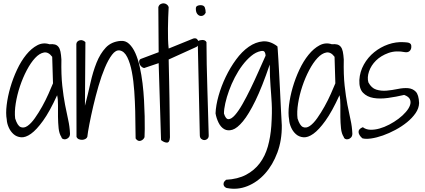

<svg xmlns="http://www.w3.org/2000/svg" viewBox="-20 -852 2609 1180"><path d="M357.4 -9.8Q343.8 -30.3 340.3 -63.5Q336.9 -96.7 336.4 -133.3Q335.9 -169.9 336.4 -205.6Q336.9 -241.2 331.1 -266.6Q285.2 -166 244.6 -109.9Q204.1 -53.7 170.4 -29.8Q136.7 -5.9 109.4 -8.3Q82 -10.7 63 -27.8Q43.9 -44.9 33.2 -69.8Q22.5 -94.7 21.5 -117.2Q14.6 -154.3 21 -206.5Q27.3 -258.8 43.5 -314.5Q59.6 -370.1 84.5 -423.3Q109.4 -476.6 141.1 -515.6Q172.9 -554.7 209 -573.7Q245.1 -592.8 284.2 -580.1Q303.7 -582 316.9 -578.6Q330.1 -575.2 338.9 -564.5Q347.7 -553.7 351.6 -534.7Q355.5 -515.6 357.4 -486.3Q355.5 -391.6 362.8 -325.2Q370.1 -258.8 379.9 -208Q389.6 -157.2 398.9 -116.2Q408.2 -75.2 410.2 -31.2Q410.2 -15.6 402.3 -7.3Q394.5 1 384.8 3.4Q375 5.9 366.7 2Q358.4 -2 357.4 -9.8ZM300.8 -502.9Q277.3 -534.2 250 -529.3Q222.7 -524.4 195.8 -495.6Q168.9 -466.8 144.5 -420.4Q120.1 -374 102.5 -321.3Q85 -268.6 76.7 -216.3Q68.4 -164.1 73.2 -124Q86.9 -80.1 106.4 -71.3Q126 -62.5 148.4 -77.6Q170.9 -92.8 194.3 -126Q217.8 -159.2 239.3 -197.8Q260.7 -236.3 277.8 -274.9Q294.9 -313.5 305.7 -339.8Z M449.2 -582Q450.2 -591.8 457 -597.7Q463.9 -603.5 472.7 -605Q481.4 -606.4 490.2 -603Q499 -599.6 504.9 -592.8L502 -202.1Q520.5 -272.5 535.6 -341.3Q550.8 -410.2 573.2 -466.3Q595.7 -522.5 629.9 -559.1Q664.1 -595.7 720.7 -600.6Q751 -603.5 773.4 -582.5Q795.9 -561.5 812 -525.4Q828.1 -489.3 838.9 -440.9Q849.6 -392.6 856 -340.3Q862.3 -288.1 865.2 -235.4Q868.2 -182.6 869.1 -137.7Q870.1 -92.8 869.6 -58.6Q869.1 -24.4 868.2 -8.8Q861.3 7.8 844.2 13.2Q827.1 18.6 813.5 -1Q812.5 -19.5 812.5 -64.9Q812.5 -110.4 811 -168.9Q809.6 -227.5 805.2 -291.5Q800.8 -355.5 790.5 -409.7Q780.3 -463.9 762.2 -500.5Q744.1 -537.1 715.8 -542Q691.4 -545.9 668.5 -515.6Q645.5 -485.4 624.5 -435.5Q603.5 -385.7 585.4 -323.2Q567.4 -260.7 553.2 -200.2Q539.1 -139.6 529.3 -88.9Q519.5 -38.1 516.6 -10.7Q513.7 -2.9 504.9 2Q496.1 6.8 485.8 7.3Q475.6 7.8 465.3 3.9Q455.1 0 450.2 -10.7Z M955.1 -463.9 865.2 -433.6Q854.5 -436.5 847.2 -444.3Q839.8 -452.1 836.9 -460.9Q834 -469.7 835.4 -477.5Q836.9 -485.4 843.8 -489.3L955.1 -531.2L953.1 -807.6Q956.1 -820.3 965.8 -826.2Q975.6 -832 985.8 -831.5Q996.1 -831.1 1004.9 -824.7Q1013.7 -818.4 1016.6 -808.6Q1014.6 -778.3 1013.7 -744.6Q1012.7 -710.9 1012.2 -677.2Q1011.7 -643.6 1012.7 -611.8Q1013.7 -580.1 1016.6 -553.7L1168 -615.2Q1181.6 -619.1 1189.5 -612.8Q1197.3 -606.4 1199.7 -596.2Q1202.1 -585.9 1198.2 -576.2Q1194.3 -566.4 1184.6 -562.5L1016.6 -486.3Q1016.6 -476.6 1017.6 -439.9Q1018.6 -403.3 1019.5 -353.5Q1020.5 -303.7 1021.5 -247.1Q1022.5 -190.4 1022.9 -140.6Q1023.4 -90.8 1023.9 -54.2Q1024.4 -17.6 1024.4 -7.8Q1022.5 24.4 1005.9 24.4Q989.3 24.4 969.7 8.8Z M1195.3 -599.6Q1201.2 -602.5 1209 -604.5Q1216.8 -606.4 1224.1 -606.4Q1231.4 -606.4 1238.3 -603.5Q1245.1 -600.6 1249 -592.8Q1249 -529.3 1250.5 -455.6Q1252 -381.8 1254.4 -306.2Q1256.8 -230.5 1258.8 -157.2Q1260.7 -84 1262.7 -21.5Q1263.7 -6.8 1254.9 1Q1246.1 8.8 1235.8 8.8Q1225.6 8.8 1216.8 1.5Q1208 -5.9 1208 -21.5ZM1183.6 -798.8Q1183.6 -811.5 1192.4 -815.9Q1201.2 -820.3 1211.9 -820.3Q1233.4 -820.3 1238.8 -806.2Q1244.1 -792 1244.1 -773.4Q1238.3 -761.7 1228.5 -756.8Q1218.8 -752 1208.5 -754.9Q1198.2 -757.8 1190.9 -768.6Q1183.6 -779.3 1183.6 -798.8Z M1369.1 252.9Q1441.4 249 1492.2 222.2Q1543 195.3 1576.2 151.4Q1609.4 107.4 1626 48.8Q1642.6 -9.8 1647.5 -78.1Q1650.4 -122.1 1650.9 -155.8Q1651.4 -189.5 1649.9 -217.3Q1648.4 -245.1 1646.5 -270.5Q1644.5 -295.9 1642.6 -323.2Q1640.6 -350.6 1639.2 -382.3Q1637.7 -414.1 1637.7 -455.1Q1590.8 -317.4 1549.8 -233.4Q1508.8 -149.4 1473.1 -106.4Q1437.5 -63.5 1408.7 -54.7Q1379.9 -45.9 1358.4 -58.1Q1336.9 -70.3 1323.2 -98.1Q1309.6 -126 1304.7 -155.3Q1306.6 -204.1 1323.2 -263.2Q1339.8 -322.3 1367.2 -379.4Q1394.5 -436.5 1430.7 -485.8Q1466.8 -535.2 1508.8 -564.5Q1550.8 -593.8 1595.2 -597.7Q1639.6 -601.6 1684.6 -567.4Q1685.5 -568.4 1687 -545.9Q1688.5 -523.4 1690.9 -485.4Q1693.4 -447.3 1695.8 -397Q1698.2 -346.7 1701.2 -292Q1704.1 -237.3 1706.5 -182.6Q1709 -127.9 1711.9 -81.1Q1712.9 9.8 1684.6 85.9Q1656.2 162.1 1608.9 214.8Q1561.5 267.6 1500.5 292Q1439.5 316.4 1375 303.7Q1372.1 303.7 1365.7 299.8Q1359.4 295.9 1356 289.1Q1352.5 282.2 1354.5 272.9Q1356.4 263.7 1369.1 252.9ZM1356.4 -154.3Q1367.2 -119.1 1384.8 -119.6Q1402.3 -120.1 1424.3 -145Q1446.3 -169.9 1470.7 -212.9Q1495.1 -255.9 1520 -307.1Q1544.9 -358.4 1568.4 -411.6Q1591.8 -464.8 1612.3 -509.8Q1612.3 -521.5 1606.9 -531.7Q1601.6 -542 1583 -538.1Q1552.7 -532.2 1523.9 -508.3Q1495.1 -484.4 1469.7 -450.7Q1444.3 -417 1423.3 -376.5Q1402.3 -335.9 1387.7 -295.4Q1373 -254.9 1364.7 -217.8Q1356.4 -180.7 1356.4 -154.3Z M2092.8 -9.8Q2079.1 -30.3 2075.7 -63.5Q2072.3 -96.7 2071.8 -133.3Q2071.3 -169.9 2071.8 -205.6Q2072.3 -241.2 2066.4 -266.6Q2020.5 -166 1980 -109.9Q1939.5 -53.7 1905.8 -29.8Q1872.1 -5.9 1844.7 -8.3Q1817.4 -10.7 1798.3 -27.8Q1779.3 -44.9 1768.6 -69.8Q1757.8 -94.7 1756.8 -117.2Q1750 -154.3 1756.3 -206.5Q1762.7 -258.8 1778.8 -314.5Q1794.9 -370.1 1819.8 -423.3Q1844.7 -476.6 1876.5 -515.6Q1908.2 -554.7 1944.3 -573.7Q1980.5 -592.8 2019.5 -580.1Q2039.1 -582 2052.2 -578.6Q2065.4 -575.2 2074.2 -564.5Q2083 -553.7 2086.9 -534.7Q2090.8 -515.6 2092.8 -486.3Q2090.8 -391.6 2098.1 -325.2Q2105.5 -258.8 2115.2 -208Q2125 -157.2 2134.3 -116.2Q2143.6 -75.2 2145.5 -31.2Q2145.5 -15.6 2137.7 -7.3Q2129.9 1 2120.1 3.4Q2110.4 5.9 2102.1 2Q2093.8 -2 2092.8 -9.8ZM2036.1 -502.9Q2012.7 -534.2 1985.4 -529.3Q1958 -524.4 1931.2 -495.6Q1904.3 -466.8 1879.9 -420.4Q1855.5 -374 1837.9 -321.3Q1820.3 -268.6 1812 -216.3Q1803.7 -164.1 1808.6 -124Q1822.3 -80.1 1841.8 -71.3Q1861.3 -62.5 1883.8 -77.6Q1906.2 -92.8 1929.7 -126Q1953.1 -159.2 1974.6 -197.8Q1996.1 -236.3 2013.2 -274.9Q2030.3 -313.5 2041 -339.8Z M2210 -70.3Q2228.5 -55.7 2255.4 -54.7Q2282.2 -53.7 2312 -62Q2341.8 -70.3 2372.6 -86.4Q2403.3 -102.5 2429.2 -122.1Q2455.1 -141.6 2474.1 -163.6Q2493.2 -185.5 2500 -205.6Q2506.8 -225.6 2499 -242.2Q2491.2 -258.8 2463.9 -268.6Q2414.1 -256.8 2364.3 -250Q2314.5 -243.2 2274.9 -250Q2235.4 -256.8 2210.9 -282.2Q2186.5 -307.6 2188.5 -360.4Q2191.4 -411.1 2216.3 -455.6Q2241.2 -500 2279.8 -531.2Q2318.4 -562.5 2365.7 -579.1Q2413.1 -595.7 2461.9 -592.8Q2471.7 -591.8 2480 -591.3Q2488.3 -590.8 2495.1 -587.9Q2502 -585 2505.4 -579.1Q2508.8 -573.2 2507.8 -561.5Q2506.8 -546.9 2497.1 -538.1Q2487.3 -529.3 2470.7 -531.2Q2413.1 -543 2367.2 -526.4Q2321.3 -509.8 2291 -480Q2260.7 -450.2 2248 -413.1Q2235.4 -376 2244.1 -345.7Q2262.7 -310.5 2292.5 -301.3Q2322.3 -292 2356 -294.9Q2389.6 -297.9 2424.8 -305.2Q2460 -312.5 2488.3 -310.1Q2516.6 -307.6 2535.2 -288.6Q2553.7 -269.5 2555.7 -218.8Q2554.7 -186.5 2534.2 -156.7Q2513.7 -127 2481.9 -101.1Q2450.2 -75.2 2411.1 -54.2Q2372.1 -33.2 2333.5 -19.5Q2294.9 -5.9 2261.2 -1Q2227.5 3.9 2207 -2Q2184.6 -21.5 2183.6 -40.5Q2182.6 -59.6 2210 -70.3Z"/></svg>

Font: Shadows Into Light Two
Style: Regular
Weight: 400
Designer: Kimberly Geswein
Foundry: Kimberly Geswein
Version: Version 1.003 2012